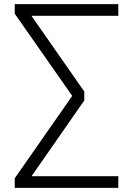

<svg xmlns="http://www.w3.org/2000/svg" viewBox="-20 -725 640 925"><path d="M51 180V134L337 -276V-250L51 -659V-705H550V-649H118V-668L386 -284V-241L118 144L117 124H550V180Z"/></svg>

Font: Nunito Sans 11pt Light
Style: Regular
Weight: 300
Version: Version 3.101;gftools[0.9.27]